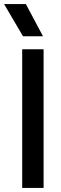

<svg xmlns="http://www.w3.org/2000/svg" viewBox="-44 -922 299 942"><path d="M64.9 0V-680.2H169.9V0ZM-23.9 -901.9H83L167 -744.1H68.8Z"/></svg>

Font: TASA Orbiter Deck Medium
Style: Regular
Weight: 500
Designer: Weizhong Zhang
Version: Version 1.000;Glyphs 3.1.2 (3151)